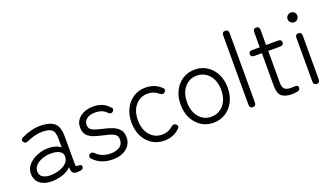

<svg xmlns="http://www.w3.org/2000/svg" viewBox="-66 -1209 2957 1706"><g transform="rotate(-20 1412.5 -355.5)"><path d="M202 9Q132 10 88.5 -23Q45 -56 45 -119Q45 -167 77.5 -203Q110 -239 160.5 -259.5Q211 -280 265 -280Q339 -280 382 -245V-327Q382 -394 354 -414.5Q326 -435 264 -435Q231 -435 191.5 -425Q152 -415 120 -399Q90 -387 77 -408Q62 -434 93 -448Q130 -467 176.5 -479Q223 -491 264 -491Q355 -491 398 -456Q441 -421 441 -327V-62Q441 -49 446 -46Q451 -43 467 -43Q480 -43 489 -38.5Q498 -34 498 -24Q498 1 473 5Q465 7 456 8Q447 9 439 9Q405 9 395 -5Q385 -19 383 -58Q352 -24 301 -8Q250 8 202 9ZM205 -46Q253 -47 294.5 -61Q336 -75 360.5 -101.5Q385 -128 383 -166Q380 -197 349 -212.5Q318 -228 269 -227Q228 -227 190 -213Q152 -199 128.5 -174.5Q105 -150 105 -118Q105 -81 133 -63.5Q161 -46 205 -46Z M773 11Q718 11 672.5 -7.5Q627 -26 596 -60Q583 -71 584 -82.5Q585 -94 595 -103Q614 -119 639 -99Q662 -73 697.5 -59Q733 -45 775 -45Q824 -45 858.5 -66.5Q893 -88 893 -134Q893 -175 860 -191Q827 -207 759 -221Q717 -230 679.5 -243Q642 -256 619 -282.5Q596 -309 596 -356Q596 -399 619.5 -429Q643 -459 682 -475Q721 -491 765 -491Q863 -491 914 -430Q928 -420 928 -409Q928 -398 918 -389Q908 -379 897.5 -380.5Q887 -382 875 -391Q838 -435 766 -435Q714 -435 686 -412.5Q658 -390 658 -357Q658 -320 688.5 -304.5Q719 -289 783 -275Q828 -265 867.5 -250Q907 -235 931 -208Q955 -181 955 -133Q955 -69 905.5 -29Q856 11 773 11Z M1262 11Q1198 11 1148 -20.5Q1098 -52 1069 -109Q1040 -166 1040 -240Q1040 -314 1069 -370.5Q1098 -427 1148 -458.5Q1198 -490 1262 -490Q1348 -490 1407 -434Q1420 -424 1419 -412Q1418 -400 1407 -391Q1395 -383 1385.5 -384Q1376 -385 1363 -395Q1320 -433 1262 -433Q1192 -433 1146.5 -380.5Q1101 -328 1101 -240Q1101 -152 1146.5 -99Q1192 -46 1262 -46Q1321 -46 1362 -84Q1374 -94 1384.5 -95.5Q1395 -97 1407 -89Q1418 -80 1419 -68.5Q1420 -57 1408 -46Q1348 11 1262 11Z M1727 11Q1663 11 1613 -21Q1563 -53 1534 -109.5Q1505 -166 1505 -240Q1505 -314 1534 -370.5Q1563 -427 1613 -459Q1663 -491 1727 -491Q1792 -491 1842 -459Q1892 -427 1921 -370.5Q1950 -314 1950 -240Q1950 -166 1921 -109.5Q1892 -53 1842 -21Q1792 11 1727 11ZM1727 -46Q1774 -46 1810.5 -70Q1847 -94 1868 -137.5Q1889 -181 1889 -240Q1889 -299 1868 -342.5Q1847 -386 1810.5 -410Q1774 -434 1727 -434Q1657 -434 1611.5 -381.5Q1566 -329 1566 -240Q1566 -152 1611.5 -99Q1657 -46 1727 -46Z M2102 0Q2071 0 2071 -33V-689Q2071 -722 2102 -722Q2132 -722 2132 -689V-33Q2132 0 2102 0Z M2468 11Q2404 11 2372 -16Q2340 -43 2340 -113V-423H2269Q2236 -423 2236 -452Q2236 -479 2269 -479H2340V-622Q2340 -655 2370 -655Q2400 -655 2400 -622V-479H2513Q2546 -479 2546 -452Q2546 -423 2513 -423H2400V-123Q2400 -78 2419 -61.5Q2438 -45 2478 -45Q2483 -45 2488.5 -45.5Q2494 -46 2499 -46Q2519 -47 2532.5 -44.5Q2546 -42 2546 -23Q2546 -1 2522 5Q2498 11 2468 11Z M2705 0Q2675 0 2675 -33V-446Q2675 -479 2705 -479Q2735 -479 2735 -446V-33Q2735 0 2705 0ZM2705 -583Q2686 -583 2672 -596.5Q2658 -610 2658 -629Q2658 -649 2672 -662Q2686 -675 2705 -675Q2724 -675 2737 -662Q2750 -649 2750 -629Q2750 -610 2737 -596.5Q2724 -583 2705 -583Z"/></g></svg>

Font: Zen Maru Gothic
Style: Regular
Weight: 400
Designer: Yoshimichi Ohira
Foundry: Positype
Version: Version 1.002